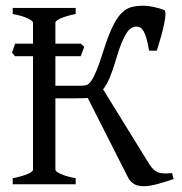

<svg xmlns="http://www.w3.org/2000/svg" viewBox="-20 -643 636 670"><path d="M585.9 -18.1Q553.7 -7.3 527.1 -0.2Q500.5 6.8 481.4 6.8Q460 6.8 447.8 -1Q435.5 -8.8 428.7 -20L286.1 -301.3Q282.2 -300.8 278.3 -300.5Q274.4 -300.3 270 -300.3Q260.3 -300.3 246.8 -300Q233.4 -299.8 219.7 -299.8H173.3V-50.8Q173.3 -44.9 190.9 -36.4Q208.5 -27.8 244.1 -21V0H24.4V-21Q57.6 -27.8 76.4 -35.9Q95.2 -43.9 95.2 -50.8V-446.8H32.7L22 -459Q24.4 -466.3 27.1 -474.6Q29.8 -482.9 32.7 -490.7H95.2V-564Q95.2 -569.8 77.4 -578.6Q59.6 -587.4 24.4 -594.2V-615.2H244.1V-594.2Q210.9 -587.4 192.1 -579.1Q173.3 -570.8 173.3 -564V-490.7H261.7L273.9 -479.5L261.7 -446.8H173.3V-343.8H261.7Q272.5 -343.8 280.8 -345.9Q289.1 -348.1 297.6 -359.6Q306.2 -371.1 316.4 -395.8Q326.7 -420.4 340.8 -465.3Q357.4 -518.1 372.6 -549.3Q387.7 -580.6 403.8 -596.9Q419.9 -613.3 438.5 -618.2Q457 -623 481.4 -623Q488.8 -623 497.8 -621.8Q506.8 -620.6 516.6 -618.7Q526.4 -616.7 535.9 -613.8Q545.4 -610.8 553.2 -607.9Q557.6 -606 557.4 -593.5Q557.1 -581.1 553.2 -561.5Q549.3 -542 542.5 -517.3Q535.6 -492.7 527.3 -466.3H500.5Q495.6 -492.7 491 -509Q486.3 -525.4 481 -534.4Q475.6 -543.5 469.5 -546.9Q463.4 -550.3 456.1 -550.3Q447.8 -550.3 439.5 -545.9Q431.2 -541.5 422.6 -529.1Q414.1 -516.6 404.8 -494.6Q395.5 -472.7 385.3 -437Q374 -398.9 363.3 -373Q352.5 -347.2 339.8 -331.1L502.4 -67.9Q509.8 -57.1 516.6 -50.8Q523.4 -44.4 532.2 -41.3Q541 -38.1 552.5 -37.8Q564 -37.6 580.6 -39.1Z"/></svg>

Font: Noto Serif Devanagari
Style: Regular
Weight: 400
Designer: Monotype Design Team
Foundry: Monotype Imaging Inc.
Version: Version 1.01